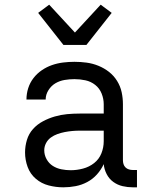

<svg xmlns="http://www.w3.org/2000/svg" viewBox="-20 -792 640 820"><path d="M251 8H250Q219 8 188 0Q157 -8 133 -28.5Q109 -49 98 -79Q87 -109 87 -141Q87 -168 95 -194.5Q103 -221 121 -241Q139 -261 163.5 -274Q188 -287 214 -294.5Q240 -302 266.5 -304.5Q293 -307 321 -307H423V-347Q423 -370 414 -392.5Q405 -415 386.5 -429.5Q368 -444 345 -449Q322 -454 298 -454Q277 -454 256 -450.5Q235 -447 217 -436.5Q199 -426 187 -407Q175 -388 175 -367H93Q93 -392 100.5 -415.5Q108 -439 123 -458.5Q138 -478 158.5 -492Q179 -506 202 -514Q225 -522 249.5 -525Q274 -528 298 -528Q324 -528 350 -524.5Q376 -521 400.5 -511Q425 -501 445.5 -485Q466 -469 480 -446.5Q494 -424 499.5 -398.5Q505 -373 505 -347V-108Q505 -99 507.5 -91Q510 -83 516 -77Q522 -71 530.5 -68.5Q539 -66 547 -66H565V8H547Q525 8 503.5 3Q482 -2 464 -15Q446 -28 435.5 -48.5Q425 -69 423 -91Q412 -67 394 -47Q376 -27 352.5 -14.5Q329 -2 303 3Q277 8 251 8ZM282 -65Q308 -65 334.5 -72Q361 -79 382 -95.5Q403 -112 413 -137Q423 -162 423 -189V-234H321Q304 -234 288 -232.5Q272 -231 256.5 -228Q241 -225 225.5 -219.5Q210 -214 197 -204.5Q184 -195 176.5 -180.5Q169 -166 169 -150Q169 -130 179 -112Q189 -94 205.5 -83.5Q222 -73 242 -69Q262 -65 282 -65ZM251 -600 143 -737 190 -772 300 -653 410 -772 457 -737 349 -600Z"/></svg>

Font: Iosevka Plex Etoile
Style: Regular
Weight: 400
Designer: Belleve Invis
Foundry: Belleve Invis
Version: Version 25.1.1; ttfautohint (v1.8.4)